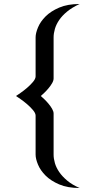

<svg xmlns="http://www.w3.org/2000/svg" viewBox="-20 -830 498 960"><path d="M378 110Q318 110 276 92Q234 74 208 48Q182 22 170 -7Q158 -36 158 -57V-252Q158 -264 145 -279.5Q132 -295 115 -309.5Q98 -324 82 -335Q66 -346 60 -350Q66 -354 82 -365Q98 -376 115 -390.5Q132 -405 145 -420.5Q158 -436 158 -448V-643Q158 -664 170 -693Q182 -722 208 -748Q234 -774 276 -792Q318 -810 378 -810Q341 -793 316 -772.5Q291 -752 276 -730Q261 -708 254.5 -685.5Q248 -663 248 -643V-438Q248 -427 240.5 -414Q233 -401 222.5 -388.5Q212 -376 201.5 -366Q191 -356 184 -350Q191 -344 201.5 -334Q212 -324 222.5 -311.5Q233 -299 240.5 -286Q248 -273 248 -262V-57Q248 -37 254.5 -14.5Q261 8 276 30Q291 52 316 73Q341 94 378 110Z"/></svg>

Font: Gauge Heavy
Style: Heavy
Weight: 900
Designer: Daniel Pimley
Foundry: Daniel Pimley
Version: Version 2.0